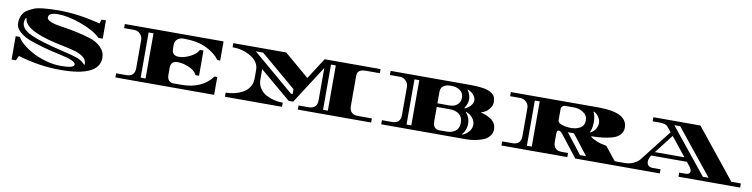

<svg xmlns="http://www.w3.org/2000/svg" viewBox="-17 -1265 7737 1975"><g transform="rotate(10 3851.5 -278.0)"><path d="M320 -570Q404 -578 485 -578Q690 -578 920 -518Q921 -523 935 -561H980V-370H936Q865 -439 726 -488.5Q587 -538 486.5 -538Q386 -538 386 -488Q386 -440 548 -418Q708 -395 849 -352Q918 -330 964.5 -284Q1011 -238 1011 -175Q1011 22 605 22Q386 22 162 -45L139 4H94V-240H139Q152 -209 196 -171Q240 -133 301.5 -99Q363 -65 444.5 -42Q526 -19 604 -19Q742 -19 742 -58Q742 -98 574 -133Q408 -167 263 -218Q191 -243 143 -285Q95 -327 95 -376.5Q95 -426 112.5 -461.5Q130 -497 164.5 -518Q199 -539 233 -552Q267 -565 320 -570ZM152 -391Q152 -324 257 -275.5Q362 -227 604 -171Q712 -146 758.5 -128Q805 -110 839 -72Q839 -74 841.5 -75Q844 -76 844 -77Q844 -127 806 -154Q764 -183 720 -195Q676 -207 650 -213Q624 -219 578.5 -228.5Q533 -238 506 -244Q176 -320 172 -442H165Q152 -419 152 -391Z M1802 -515Q1759 -515 1734.5 -493Q1710 -471 1710 -435V-395Q1710 -322 1781 -322Q1838 -322 1901.5 -354.5Q1965 -387 1985 -430H2022V-166H1985Q1965 -211 1903 -238.5Q1841 -266 1781 -266Q1710 -266 1710 -193V-126Q1710 -43 1778 -43H1855Q2075 -43 2180 -186H2209V0H1178V-43H1283Q1372 -43 1372 -131V-426Q1372 -462 1346 -488.5Q1320 -515 1283 -515H1178V-558H2209V-358H2180Q2132 -424 2038.5 -469.5Q1945 -515 1802 -515ZM1434 -43H1485V-515H1434Z M3339 -515V-43H3389V-515ZM3123 -337Q3232 -505 3265 -558H3849V-515H3704Q3614 -515 3614 -450V-131Q3614 -43 3704 -43H3849V0H3083V-43H3187Q3277 -43 3277 -131V-469L3022 -72H2975L2650 -346V-238Q2650 -187 2675.5 -147.5Q2701 -108 2742 -86Q2822 -43 2918 -43V0H2322V-43Q2418 -43 2498 -86Q2539 -108 2564.5 -147.5Q2590 -187 2590 -238V-328Q2590 -410 2505.5 -462.5Q2421 -515 2311 -515V-558H2864ZM3003 -149V-199Q2671 -480 2630 -515H2554Q2621 -458 2985 -149Z M5011 -30Q4930 0 4842 0H3954V-43H4059Q4148 -43 4148 -131V-425Q4148 -461 4121.5 -488Q4095 -515 4059 -515H3954V-558H4757Q4916 -558 4969 -538Q5029 -516 5045 -480Q5055 -458 5055 -424.5Q5055 -391 5033.5 -361.5Q5012 -332 4990.5 -319.5Q4969 -307 4946 -300V-296Q4992 -288 5042 -259Q5070 -243 5088 -215Q5106 -187 5106 -148Q5106 -109 5079.5 -77Q5053 -45 5011 -30ZM4486 -434V-313H4616Q4659 -313 4692 -339Q4725 -365 4725 -414Q4725 -463 4688 -489Q4651 -515 4594.5 -515Q4538 -515 4512 -493Q4486 -471 4486 -434ZM4261 -43V-515H4211V-43ZM4554 -43H4632Q4683 -43 4720.5 -70.5Q4758 -98 4758 -157.5Q4758 -217 4720.5 -246Q4683 -275 4623 -275H4486V-127Q4486 -43 4554 -43ZM4771 -507 4767 -504Q4800 -457 4800 -409Q4800 -361 4767 -314L4771 -310Q4807 -324 4831 -352Q4855 -380 4855 -409Q4855 -438 4831 -465.5Q4807 -493 4771 -507ZM4793 -278 4790 -274Q4834 -225 4834 -159Q4834 -93 4790 -44L4793 -40Q4836 -56 4862 -89Q4888 -122 4888 -159Q4888 -196 4862 -229Q4836 -262 4793 -278Z M6489 -43V0H5981L5810 -219Q5784 -253 5767 -253Q5750 -253 5747 -241.5Q5744 -230 5744 -195V-132Q5744 -43 5833 -43H5898V0H5210V-43H5316Q5406 -43 5406 -132V-425Q5406 -462 5379.5 -488.5Q5353 -515 5316 -515H5210V-558Q5980 -559 6126 -559Q6428 -559 6428 -401Q6428 -356 6399.5 -325.5Q6371 -295 6319 -280Q6231 -256 6104 -254V-248Q6125 -230 6170.5 -211.5Q6216 -193 6273 -184L6386 -43ZM5468 -43H5519V-515H5468ZM5744 -474V-354Q5744 -333 5785 -317.5Q5826 -302 5882 -302Q5938 -302 5979 -326Q6020 -350 6020 -404Q6020 -458 5974.5 -486.5Q5929 -515 5884 -515H5784Q5767 -515 5755.5 -503Q5744 -491 5744 -474ZM5859 -253 6023 -43H6086Q5978 -183 5923 -253ZM6086 -509 6082 -506Q6104 -467 6104 -400Q6104 -333 6082 -294L6086 -291Q6116 -304 6137 -335Q6158 -366 6158 -400Q6158 -434 6137 -465Q6116 -496 6086 -509Z M7703 -43V0H7059V-43H7125Q7146 -43 7159 -51.5Q7172 -60 7172 -79Q7172 -98 7149 -127L7118 -166H6744Q6721 -127 6721 -99.5Q6721 -72 6738 -57.5Q6755 -43 6782 -43H6864V0H6488V-43Q6536 -43 6575.5 -60Q6615 -77 6630 -94L6646 -111L6900 -436L6872 -471Q6858 -488 6850 -496Q6827 -515 6769 -515H6699V-558H7190L7604 -43ZM6925 -515 7306 -43H7366L6986 -515ZM6928 -403 6776 -207H7085Z"/></g></svg>

Font: Diplomata SC
Style: Regular
Weight: 400
Width: 7
Designer: Eduardo Rodriguez Tunni
Foundry: Eduardo Rodriguez Tunni
Version: Version 1.001